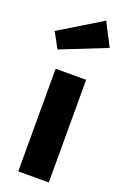

<svg xmlns="http://www.w3.org/2000/svg" viewBox="-165 -885 607 934"><g transform="rotate(20 138.5 -417.5)"><path d="M62 -531.4H220V0H62ZM-5.2 -702.6 213.2 -835.2 274.7 -716.5 38.4 -622.4Z"/></g></svg>

Font: Fira Sans Variable
Style: Regular
Weight: 400
Designer: Carrois Corporate & Edenspiekermann AG
Foundry: Carrois Corporate GbR & Edenspiekermann AG
Version: Version 4.202